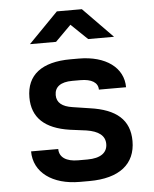

<svg xmlns="http://www.w3.org/2000/svg" viewBox="-55 -831 710 887"><g transform="rotate(-5 300.0 -388.0)"><path d="M226 -645 299 -718 375 -645H495L358 -785H242L105 -645ZM323 9C464 9 538 -52 538 -158C538 -256 477 -309 354 -326L276 -338C228 -345 203 -365 203 -400C203 -438 231 -459 285 -459H323C374 -459 404 -441 404 -408H530C530 -499 449 -559 324 -559H286C152 -559 81 -504 81 -400C81 -306 139 -252 254 -235L331 -225C386 -216 416 -194 416 -155C416 -115 385 -91 323 -91H280C226 -91 193 -112 193 -151H67C67 -53 153 9 279 9Z"/></g></svg>

Font: Tekne LDO
Style: Bold
Weight: 700
Monospace: yes
Designer: Alessio Laiso, Mario Rullo, Paolo Rosset
Foundry: Alessio Laiso
Version: Version 1.000;hotconv 1.0.109;makeotfexe 2.5.65596